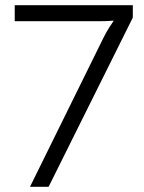

<svg xmlns="http://www.w3.org/2000/svg" viewBox="-20 -723 557 743"><path d="M419 -641V-643Q416 -643 402.5 -642Q389 -641 366 -641H37V-703H494V-655L168 0H96L380 -576Q392 -600 403.5 -618Q415 -636 419 -641Z"/></svg>

Font: Museo Sans Light
Style: Regular
Weight: 300
Designer: Jos Buivenga
Foundry: Jos Buivenga & Rosetta Type Foundry (extension, remastering)
Version: Version 3.600;PS 1.000;hotconv 1.0.88;makeotf.lib2.5.647800;